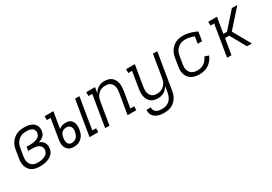

<svg xmlns="http://www.w3.org/2000/svg" viewBox="26 -1415 3548 2505"><g transform="rotate(-30 1800.0 -162.5)"><path d="M260 8Q229 8 199 2.5Q169 -3 143.5 -17.5Q118 -32 100.5 -55.5Q83 -79 74.5 -107Q66 -135 66 -166Q66 -197 72 -228L90 -338Q94 -366 103.5 -393Q113 -420 130 -444Q147 -468 170.5 -487.5Q194 -507 220.5 -518.5Q247 -530 275 -534Q303 -538 331 -538Q355 -538 378.5 -535Q402 -532 423.5 -524Q445 -516 463.5 -502.5Q482 -489 493.5 -469.5Q505 -450 508.5 -426.5Q512 -403 508 -379Q505 -360 496.5 -342Q488 -324 473 -310.5Q458 -297 439.5 -288Q421 -279 402 -273Q423 -265 440.5 -251.5Q458 -238 469.5 -219.5Q481 -201 484 -177.5Q487 -154 483 -131Q480 -108 469 -86Q458 -64 439 -47.5Q420 -31 398 -20Q376 -9 352.5 -3Q329 3 306 5.5Q283 8 260 8ZM262 -50Q278 -50 293.5 -51.5Q309 -53 325.5 -57Q342 -61 357.5 -67.5Q373 -74 386.5 -84.5Q400 -95 408.5 -110Q417 -125 420 -141Q422 -158 419 -174.5Q416 -191 406 -203.5Q396 -216 381.5 -224.5Q367 -233 351.5 -237.5Q336 -242 319 -243.5Q302 -245 284 -245H224L233 -303H294Q309 -303 324 -304.5Q339 -306 354.5 -309Q370 -312 384.5 -318Q399 -324 412 -333.5Q425 -343 433.5 -357.5Q442 -372 444 -387Q447 -401 444 -415.5Q441 -430 433 -441.5Q425 -453 413.5 -460.5Q402 -468 388.5 -472Q375 -476 360 -478Q345 -480 330 -480Q310 -480 289 -477Q268 -474 248.5 -464.5Q229 -455 212 -440.5Q195 -426 183 -407.5Q171 -389 164 -369Q157 -349 154 -328L135 -218Q132 -197 131.5 -175.5Q131 -154 136 -134Q141 -114 152.5 -97Q164 -80 181 -69Q198 -58 219 -54Q240 -50 262 -50Z M1007 0 1095 -530H1160L1082 -58H1139V0ZM770 8Q747 8 725.5 3Q704 -2 687 -15Q670 -28 659 -46.5Q648 -65 643.5 -86Q639 -107 639.5 -129.5Q640 -152 644 -175L693 -472H636V-530H768L727 -285Q749 -304 775.5 -312Q802 -320 829 -320Q850 -320 869.5 -315Q889 -310 904.5 -298Q920 -286 929 -268.5Q938 -251 942 -231.5Q946 -212 945.5 -191Q945 -170 942 -149Q938 -129 932 -108.5Q926 -88 914.5 -69.5Q903 -51 887 -35.5Q871 -20 851.5 -10Q832 0 811 4Q790 8 770 8ZM771 -50Q791 -50 811 -58Q831 -66 845 -81.5Q859 -97 866.5 -117Q874 -137 878 -156Q881 -175 879.5 -195Q878 -215 869 -231Q860 -247 842.5 -255Q825 -263 806 -263Q806 -263 805.5 -262.5Q805 -262 805 -262Q788 -262 770.5 -256.5Q753 -251 739.5 -238.5Q726 -226 719 -209Q712 -192 709 -175L707 -165Q705 -152 704 -138.5Q703 -125 705 -112.5Q707 -100 711.5 -88Q716 -76 724.5 -67Q733 -58 745.5 -54Q758 -50 771 -50Z M1242 0 1320 -472H1263V-530H1395L1381 -444Q1393 -466 1410 -484.5Q1427 -503 1448.5 -515.5Q1470 -528 1493.5 -533Q1517 -538 1541 -538Q1569 -538 1596 -530.5Q1623 -523 1644 -506.5Q1665 -490 1678 -466Q1691 -442 1696.5 -415Q1702 -388 1701 -359.5Q1700 -331 1696 -302L1655 -58H1712V0H1580L1632 -312Q1635 -332 1636 -352.5Q1637 -373 1633.5 -392Q1630 -411 1621 -428.5Q1612 -446 1597 -458Q1582 -470 1562.5 -475Q1543 -480 1523 -480Q1523 -480 1523 -480Q1523 -480 1523 -480Q1503 -480 1484 -476.5Q1465 -473 1447 -463.5Q1429 -454 1414 -440Q1399 -426 1388.5 -409Q1378 -392 1372 -373Q1366 -354 1363 -335L1307 0Z M2015 213Q1991 213 1967.5 210.5Q1944 208 1922.5 200.5Q1901 193 1882 181Q1863 169 1850 151Q1837 133 1831.5 110Q1826 87 1829 63H1894Q1892 78 1896 92.5Q1900 107 1909 118Q1918 129 1930 136.5Q1942 144 1956 148Q1970 152 1985 153.5Q2000 155 2015 155Q2035 155 2055 151Q2075 147 2093.5 137.5Q2112 128 2127.5 113Q2143 98 2153.5 80Q2164 62 2170 42.5Q2176 23 2180 3L2194 -86Q2182 -64 2165 -45.5Q2148 -27 2126.5 -14.5Q2105 -2 2081.5 3Q2058 8 2035 8Q2006 8 1979 0.5Q1952 -7 1931 -23.5Q1910 -40 1897 -64Q1884 -88 1878.5 -115Q1873 -142 1874 -170.5Q1875 -199 1880 -228L1920 -472H1863V-530H1995L1943 -218Q1940 -198 1939 -177.5Q1938 -157 1942 -138Q1946 -119 1955 -101.5Q1964 -84 1978.5 -72Q1993 -60 2012.5 -55Q2032 -50 2052 -50Q2052 -50 2052.5 -50Q2053 -50 2053 -50Q2072 -50 2091 -53.5Q2110 -57 2128 -66.5Q2146 -76 2161 -90Q2176 -104 2186.5 -121Q2197 -138 2203 -157Q2209 -176 2212 -195L2268 -530H2333L2243 13Q2239 40 2230.5 66Q2222 92 2206.5 116Q2191 140 2169 159.5Q2147 179 2121.5 191Q2096 203 2069 208Q2042 213 2015 213Z M2664 8Q2640 8 2617.5 5Q2595 2 2573.5 -5.5Q2552 -13 2534 -25.5Q2516 -38 2502.5 -55Q2489 -72 2480.5 -92.5Q2472 -113 2468.5 -135.5Q2465 -158 2466.5 -181.5Q2468 -205 2472 -228L2490 -338Q2494 -365 2503 -391.5Q2512 -418 2528 -441.5Q2544 -465 2566 -484.5Q2588 -504 2614 -516Q2640 -528 2667 -533Q2694 -538 2721 -538Q2749 -538 2776 -534Q2803 -530 2828 -523Q2853 -516 2877.5 -506.5Q2902 -497 2926 -485L2904 -350H2838L2855 -452Q2824 -464 2790.5 -472Q2757 -480 2722 -480Q2722 -480 2722 -480Q2722 -480 2722 -480Q2702 -480 2682 -476Q2662 -472 2643 -462.5Q2624 -453 2608 -438.5Q2592 -424 2581 -406Q2570 -388 2563.5 -368Q2557 -348 2554 -328L2535 -218Q2532 -197 2531.5 -175Q2531 -153 2536.5 -133.5Q2542 -114 2554 -97Q2566 -80 2583 -69.5Q2600 -59 2621 -54.5Q2642 -50 2664 -50Q2689 -50 2715.5 -56.5Q2742 -63 2764.5 -79Q2787 -95 2803.5 -117Q2820 -139 2831 -164L2891 -143Q2877 -109 2854 -79.5Q2831 -50 2800 -29.5Q2769 -9 2733.5 -0.5Q2698 8 2664 8Z M3079 0 3157 -472H3101V-530H3232L3193 -294H3247L3457 -530H3539L3303 -265L3452 0H3379L3247 -236H3184L3145 0Z"/></g></svg>

Font: Iosevka Curly Slab LtEx
Style: Italic
Weight: 300
Width: 7
Italic angle: -9°
Monospace: yes
Designer: Belleve Invis
Foundry: Belleve Invis
Version: Version 11.1.0; ttfautohint (v1.8.3)